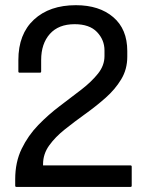

<svg xmlns="http://www.w3.org/2000/svg" viewBox="-20 -738 580 758"><path d="M40 -30Q40 -98 65.5 -150.5Q91 -203 131 -244.2Q171 -285.5 216.2 -319.5Q261.5 -353.5 301.5 -384.5Q341.5 -415.5 367 -447.5Q392.5 -479.5 392.5 -516.5V-539Q392.5 -580.5 363 -611.5Q333.5 -642.5 274.5 -642.5Q211 -642.5 176.8 -604Q142.5 -565.5 142.5 -501V-456Q142.5 -451 137.5 -451H57.5Q52.5 -451 52.5 -456V-501Q52.5 -603.5 114 -660.5Q175.5 -717.5 279.5 -717.5Q372 -717.5 427.2 -670.2Q482.5 -623 482.5 -536.5V-514Q482.5 -464.5 458.5 -424.8Q434.5 -385 396.5 -351.5Q358.5 -318 316.2 -287.8Q274 -257.5 236 -227.2Q198 -197 174 -163.5Q150 -130 150 -90V-85H495Q500 -85 500 -80V-5Q500 0 495 0H45Q40 0 40 -5Z"/></svg>

Font: MFEK Sans
Style: Regular
Weight: 400
Designer: Owen Earl
Foundry: indestructible type*
Version: Version 0.001; ttfautohint (v1.8.4.7-5d5b)